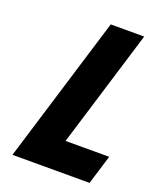

<svg xmlns="http://www.w3.org/2000/svg" viewBox="-132 -783 708 862"><g transform="rotate(20 222.0 -352.5)"><path d="M406.6 -703.1H246.8L32.4 -1.9H400.7L443.6 -142.1H235.1Z"/></g></svg>

Font: Hussar
Style: BdSuprConOblThree
Weight: 700
Foundry: Cannot Into Space Fonts
Version: Version 2.00